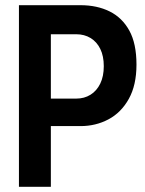

<svg xmlns="http://www.w3.org/2000/svg" viewBox="-20 -720 557 740"><path d="M53 0V-700H290Q354 -700 402.5 -676Q451 -652 478.5 -602Q506 -552 506 -471Q506 -392 476.5 -339Q447 -286 398 -260Q349 -234 290 -234H176V0ZM176 -340H274Q305 -340 329 -355Q353 -370 366.5 -398Q380 -426 380 -465Q380 -504 366.5 -531.5Q353 -559 329 -573.5Q305 -588 274 -588H176Z"/></svg>

Font: Phudu Light Medium
Style: Regular
Weight: 500
Version: Version 1.005;gftools[0.9.23]